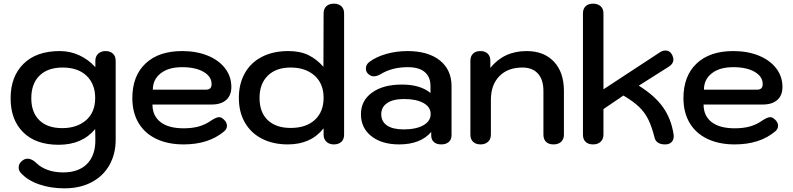

<svg xmlns="http://www.w3.org/2000/svg" viewBox="-20 -779 4334 1049"><path d="M94 166Q82 153 82 136Q82 113 103 98Q116 88 131 88Q154 88 179 112Q203 136 241 149.5Q279 163 325 163Q410 163 456 116Q502 69 501 -16L500 -74Q429 12 300 12Q176 12 107 -56Q38 -124 38 -242Q38 -361 108.5 -430.5Q179 -500 307 -500Q363 -500 413 -477Q463 -454 501 -412V-447Q501 -471 516.5 -485.5Q532 -500 557 -500Q582 -500 597 -486Q612 -472 612 -447V-16Q612 62 578 122.5Q544 183 480.5 216.5Q417 250 332 250Q256 250 193 228Q130 206 94 166ZM500 -244Q500 -320 453 -365Q406 -410 322 -410Q241 -410 196 -366Q151 -322 151 -242Q151 -165 195 -122Q239 -79 320 -79Q400 -79 450 -122Q500 -165 500 -244Z M703 -243Q703 -364 775 -432Q847 -500 975 -500Q1054 -500 1115 -475Q1176 -450 1210 -405.5Q1244 -361 1244 -304Q1244 -258 1216 -233Q1188 -208 1137 -208H813Q813 -146 857 -112Q901 -78 983 -78Q1030 -78 1066 -88Q1102 -98 1133 -120Q1162 -139 1177 -139Q1190 -139 1204 -125Q1220 -110 1220 -92Q1220 -73 1203 -60Q1119 10 983 10Q897 10 833.5 -20.5Q770 -51 736.5 -108Q703 -165 703 -243ZM1103 -289Q1120 -289 1128 -296Q1136 -303 1136 -320Q1136 -361 1092 -386.5Q1048 -412 975 -412Q901 -412 858 -378.5Q815 -345 815 -289Z M1285 -244Q1285 -321 1317.5 -379Q1350 -437 1411 -468.5Q1472 -500 1555 -500Q1620 -500 1665 -478Q1710 -456 1747 -414L1748 -706Q1748 -731 1763 -745Q1778 -759 1804 -759Q1830 -759 1845 -745Q1860 -731 1860 -706V-43Q1860 -18 1845 -4Q1830 10 1804 10Q1779 10 1763.5 -4.5Q1748 -19 1748 -43V-78Q1679 10 1552 10Q1473 10 1412.5 -20.5Q1352 -51 1318.5 -108.5Q1285 -166 1285 -244ZM1748 -245Q1748 -322 1698.5 -366Q1649 -410 1568 -410Q1488 -410 1443 -365.5Q1398 -321 1398 -244Q1398 -165 1443 -122.5Q1488 -80 1568 -80Q1652 -80 1700 -124Q1748 -168 1748 -245Z M1952 -155Q1952 -229 2012.5 -273Q2073 -317 2176 -317Q2276 -317 2332 -271V-309Q2332 -359 2300.5 -385.5Q2269 -412 2208 -412Q2122 -412 2060 -374Q2039 -362 2022 -362Q2004 -362 1989 -378Q1979 -389 1979 -404Q1979 -428 2000 -442Q2036 -469 2091 -484.5Q2146 -500 2206 -500Q2319 -500 2383 -449Q2447 -398 2447 -308V-40Q2447 -17 2432 -3.5Q2417 10 2391 10Q2365 10 2350.5 -3Q2336 -16 2336 -39V-58Q2277 10 2161 10Q2066 10 2009 -35Q1952 -80 1952 -155ZM2333 -156Q2333 -194 2294 -216Q2255 -238 2187 -238Q2128 -238 2095.5 -216Q2063 -194 2063 -155Q2063 -115 2094.5 -93.5Q2126 -72 2185 -72Q2253 -72 2293 -94.5Q2333 -117 2333 -156Z M2550 -43V-447Q2550 -472 2564.5 -486Q2579 -500 2604 -500Q2630 -500 2644.5 -486Q2659 -472 2659 -447V-408Q2733 -500 2857 -500Q2952 -500 3006.5 -442Q3061 -384 3061 -282V-43Q3061 -18 3045.5 -4Q3030 10 3004 10Q2978 10 2963.5 -4Q2949 -18 2949 -43V-282Q2949 -344 2919 -377Q2889 -410 2834 -410Q2754 -410 2708 -362.5Q2662 -315 2662 -234V-43Q2662 -19 2646.5 -4.5Q2631 10 2606 10Q2580 10 2565 -4Q2550 -18 2550 -43Z M3165 -43V-706Q3165 -731 3179.5 -745Q3194 -759 3220 -759Q3246 -759 3261.5 -745Q3277 -731 3277 -706V-291L3582 -491Q3599 -503 3616 -503Q3640 -503 3652 -480Q3659 -466 3659 -453Q3659 -430 3633 -414L3470 -311Q3558 -256 3602.5 -193Q3647 -130 3660 -46Q3661 -42 3661 -35Q3661 -14 3648.5 -2Q3636 10 3614 10Q3565 10 3556 -28Q3541 -88 3521.5 -127Q3502 -166 3470.5 -196Q3439 -226 3386 -257L3277 -183V-43Q3277 -19 3261.5 -4.5Q3246 10 3220 10Q3194 10 3179.5 -4Q3165 -18 3165 -43Z M3714 -243Q3714 -364 3786 -432Q3858 -500 3986 -500Q4065 -500 4126 -475Q4187 -450 4221 -405.5Q4255 -361 4255 -304Q4255 -258 4227 -233Q4199 -208 4148 -208H3824Q3824 -146 3868 -112Q3912 -78 3994 -78Q4041 -78 4077 -88Q4113 -98 4144 -120Q4173 -139 4188 -139Q4201 -139 4215 -125Q4231 -110 4231 -92Q4231 -73 4214 -60Q4130 10 3994 10Q3908 10 3844.5 -20.5Q3781 -51 3747.5 -108Q3714 -165 3714 -243ZM4114 -289Q4131 -289 4139 -296Q4147 -303 4147 -320Q4147 -361 4103 -386.5Q4059 -412 3986 -412Q3912 -412 3869 -378.5Q3826 -345 3826 -289Z"/></svg>

Font: Kodchasan SemiBold
Style: Regular
Weight: 600
Version: Version 1.000; ttfautohint (v1.6)